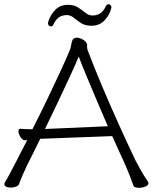

<svg xmlns="http://www.w3.org/2000/svg" viewBox="-20 -890 730 917"><path d="M511 -850Q504 -819 479.5 -793Q455 -767 417 -767Q387 -767 367.5 -779.5Q348 -792 332.5 -805Q317 -818 300 -818Q278 -818 262.5 -808Q247 -798 235 -773Q231 -764 223 -764Q218 -764 213.5 -768Q209 -772 209 -779Q209 -781 209.5 -782Q210 -783 210 -784Q218 -815 242 -841Q266 -867 304 -867Q334 -867 353.5 -854Q373 -841 388.5 -828.5Q404 -816 421 -816Q443 -816 458.5 -826Q474 -836 486 -861Q491 -870 498 -870Q503 -870 507.5 -866Q512 -862 512 -855Q512 -854 511.5 -853Q511 -852 511 -850ZM172 -227Q156 -193 139.5 -161Q123 -129 109 -100Q101 -84 89 -56Q77 -28 71 -11Q68 -3 56 1.5Q44 6 31 6Q19 6 10 2Q1 -2 1 -10Q1 -17 5 -22Q9 -28 13.5 -36Q18 -44 28 -62.5Q38 -81 57 -118Q76 -155 110 -221Q107 -221 104.5 -220.5Q102 -220 100 -220H99Q88 -220 78 -235.5Q68 -251 68 -264Q68 -275 78 -275H80Q89 -274 98 -273.5Q107 -273 117 -273H135Q170 -342 204.5 -413.5Q239 -485 268 -548Q297 -611 314 -652Q318 -662 321 -680.5Q324 -699 331 -705Q338 -710 346 -710Q360 -710 375 -701.5Q390 -693 394 -683Q396 -680 396 -676.5Q396 -673 396 -670V-663Q396 -660 398 -652Q427 -575 465.5 -483.5Q504 -392 546 -299Q588 -206 627 -124Q635 -108 652 -78Q669 -48 685 -25Q687 -22 688 -19.5Q689 -17 689 -15Q689 -5 674.5 1Q660 7 645 7Q635 7 627 4.5Q619 2 617 -4Q611 -22 599.5 -51.5Q588 -81 580 -99Q565 -131 549 -167Q533 -203 516 -240ZM495 -287Q467 -352 440 -415.5Q413 -479 391 -532Q369 -585 356 -620Q341 -583 315 -527Q289 -471 258 -405.5Q227 -340 195 -274Z"/></svg>

Font: Moon Stars Kai T Light
Style: Regular
Weight: 300
Designer: GuiWonder
Version: Version 1.101